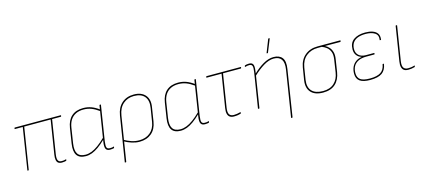

<svg xmlns="http://www.w3.org/2000/svg" viewBox="-63 -1276 4541 2042"><g transform="rotate(-15 2207.5 -255.0)"><path d="M466 12Q444 12 429.5 2Q415 -8 410 -31Q405 -54 411 -91L470 -462H179L106 -4Q105 0 102 0H94Q93 0 91.5 -0.5Q90 -1 91 -4L163 -462H77Q76 -462 74.5 -462.5Q73 -463 74 -467L75 -473Q76 -478 80 -478H584Q589 -478 588 -474L586 -465Q585 -462 582 -462H486L427 -91Q420 -45 430 -24.5Q440 -4 469 -4Q482 -4 493.5 -5.5Q505 -7 517 -11Q520 -13 520 -9L518 2Q518 4 515 6Q506 8 494 10Q482 12 466 12Z M733 12Q663 12 634.5 -29.5Q606 -71 619 -156L645 -322Q658 -405 706 -447.5Q754 -490 834 -490Q881 -490 922.5 -475Q964 -460 1010 -426L1007 -409Q958 -444 918.5 -459Q879 -474 833 -474Q785 -474 749 -456.5Q713 -439 691 -405.5Q669 -372 661 -323L635 -156Q623 -79 647 -41.5Q671 -4 734 -4Q767 -4 801.5 -17.5Q836 -31 874.5 -59Q913 -87 957 -130L954 -109Q912 -68 874 -41Q836 -14 801.5 -1Q767 12 733 12ZM998 12Q964 12 952.5 -11Q941 -34 950 -89L954 -113L955 -120L1002 -417L1003 -424L1011 -474Q1012 -477 1013.5 -477.5Q1015 -478 1016 -478H1024Q1028 -478 1027 -474L966 -89Q959 -40 966 -22Q973 -4 999 -4Q1013 -4 1022.5 -5Q1032 -6 1043 -10Q1047 -12 1046 -7L1044 2Q1043 7 1037 8Q1030 9 1020.5 10.5Q1011 12 998 12Z M1117 185Q1116 185 1114.5 184.5Q1113 184 1114 181L1193 -312Q1207 -398 1259.5 -444Q1312 -490 1391 -490Q1475 -490 1517 -441.5Q1559 -393 1545 -310L1521 -158Q1508 -75 1455.5 -31.5Q1403 12 1323 12Q1283 12 1240.5 -1.5Q1198 -15 1156 -38L1159 -54Q1200 -31 1240 -17.5Q1280 -4 1325 -4Q1396 -4 1444.5 -43.5Q1493 -83 1505 -157L1529 -306Q1542 -386 1505 -430Q1468 -474 1389 -474Q1318 -474 1269.5 -431.5Q1221 -389 1208 -308L1130 181Q1129 185 1125 185Z M1778 12Q1708 12 1679.5 -29.5Q1651 -71 1664 -156L1690 -322Q1703 -405 1751 -447.5Q1799 -490 1879 -490Q1926 -490 1967.5 -475Q2009 -460 2055 -426L2052 -409Q2003 -444 1963.5 -459Q1924 -474 1878 -474Q1830 -474 1794 -456.5Q1758 -439 1736 -405.5Q1714 -372 1706 -323L1680 -156Q1668 -79 1692 -41.5Q1716 -4 1779 -4Q1812 -4 1846.5 -17.5Q1881 -31 1919.5 -59Q1958 -87 2002 -130L1999 -109Q1957 -68 1919 -41Q1881 -14 1846.5 -1Q1812 12 1778 12ZM2043 12Q2009 12 1997.5 -11Q1986 -34 1995 -89L1999 -113L2000 -120L2047 -417L2048 -424L2056 -474Q2057 -477 2058.5 -477.5Q2060 -478 2061 -478H2069Q2073 -478 2072 -474L2011 -89Q2004 -40 2011 -22Q2018 -4 2044 -4Q2058 -4 2067.5 -5Q2077 -6 2088 -10Q2092 -12 2091 -7L2089 2Q2088 7 2082 8Q2075 9 2065.5 10.5Q2056 12 2043 12Z M2362 12Q2335 12 2317.5 0Q2300 -12 2294 -36.5Q2288 -61 2294 -98L2352 -462H2188Q2184 -462 2185 -467L2186 -473Q2187 -478 2191 -478H2567Q2571 -478 2570 -474L2568 -466Q2567 -462 2563 -462H2368L2310 -99Q2302 -47 2316.5 -25.5Q2331 -4 2365 -4Q2384 -4 2401.5 -7Q2419 -10 2438 -15Q2443 -17 2442 -10L2441 -4Q2440 1 2436 2Q2424 6 2404.5 9Q2385 12 2362 12Z M2949 185Q2944 185 2945 181L3025 -325Q3037 -401 3012 -437.5Q2987 -474 2928 -474Q2875 -474 2815.5 -437.5Q2756 -401 2695 -343L2698 -365Q2757 -422 2816 -456Q2875 -490 2930 -490Q2994 -490 3024.5 -451.5Q3055 -413 3041 -327L2961 181Q2960 185 2956 185ZM2634 0Q2629 0 2630 -4L2691 -388Q2699 -437 2692 -455.5Q2685 -474 2659 -474Q2647 -474 2636 -472Q2625 -470 2617 -467Q2613 -466 2611.5 -466.5Q2610 -467 2611 -471L2612 -477Q2613 -480 2614 -481Q2615 -482 2616 -483Q2623 -486 2635.5 -488Q2648 -490 2661 -490Q2694 -490 2704.5 -468.5Q2715 -447 2707 -394L2703 -365L2702 -358L2646 -4Q2645 0 2641 0ZM2874 -546Q2872 -546 2871.5 -547.5Q2871 -549 2872 -552L2927 -692Q2928 -694 2929 -694.5Q2930 -695 2932 -695H2940Q2942 -695 2943 -693.5Q2944 -692 2943 -690L2886 -549Q2885 -546 2880 -546Z M3345 12Q3256 12 3212.5 -35.5Q3169 -83 3182 -168L3204 -303Q3218 -385 3273.5 -431.5Q3329 -478 3412 -478H3662Q3666 -478 3665 -474L3663 -465Q3662 -462 3661.5 -461.5Q3661 -461 3659 -461L3492 -462V-461Q3514 -450 3533.5 -429Q3553 -408 3562.5 -375.5Q3572 -343 3564 -295L3543 -160Q3530 -78 3480.5 -33Q3431 12 3345 12ZM3348 -4Q3425 -4 3470.5 -45.5Q3516 -87 3527 -160L3548 -298Q3556 -350 3543 -382.5Q3530 -415 3505.5 -434Q3481 -453 3455 -462H3410Q3334 -462 3283 -419.5Q3232 -377 3219 -299L3198 -168Q3186 -89 3225 -46.5Q3264 -4 3348 -4Z M3863 12Q3786 12 3749.5 -14.5Q3713 -41 3713 -96Q3713 -137 3727.5 -169Q3742 -201 3769.5 -221.5Q3797 -242 3836 -248V-250Q3802 -260 3783 -286Q3764 -312 3764 -349Q3764 -422 3812 -456Q3860 -490 3940 -490Q3985 -490 4020 -478Q4055 -466 4072.5 -440.5Q4090 -415 4084 -373Q4084 -370 4081 -370H4071Q4068 -370 4069 -373Q4078 -426 4040 -450Q4002 -474 3940 -474Q3889 -474 3853.5 -460.5Q3818 -447 3799 -419Q3780 -391 3780 -348Q3780 -305 3808.5 -280Q3837 -255 3886 -255H3976Q3979 -255 3979 -252L3977 -242Q3977 -239 3974 -239H3884Q3834 -239 3799 -222.5Q3764 -206 3746 -175Q3728 -144 3728 -99Q3728 -50 3759.5 -27Q3791 -4 3864 -4Q3942 -4 3982 -29.5Q4022 -55 4032 -115Q4032 -118 4035 -118H4045Q4049 -118 4047 -115Q4037 -49 3994 -18.5Q3951 12 3863 12Z M4280 12Q4254 12 4236.5 0.5Q4219 -11 4212.5 -35.5Q4206 -60 4212 -98L4272 -474Q4273 -478 4277 -478H4284Q4289 -478 4288 -474L4228 -99Q4220 -47 4235 -25.5Q4250 -4 4284 -4Q4301 -4 4317 -6Q4333 -8 4355 -15Q4359 -16 4358 -10L4357 -4Q4356 1 4352 2Q4334 7 4316.5 9.5Q4299 12 4280 12Z"/></g></svg>

Font: Sofia Sans Hairline
Style: Italic
Weight: 1
Italic angle: -9°
Designer: Botio Nikoltchev, Ani Petrova
Foundry: lettersoup
Version: Version 4.102